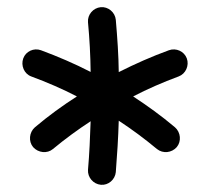

<svg xmlns="http://www.w3.org/2000/svg" viewBox="-20 -716 586 540"><path d="M73.2 -302.2C87.4 -286.1 112.8 -283.2 128.9 -296.9C163.6 -325.7 199.2 -351.6 234.9 -375C233.4 -329.6 231.4 -283.2 227.5 -238.3C226.1 -217.3 242.2 -198.2 263.7 -196.3C284.7 -194.3 303.7 -210.9 305.7 -231.9C309.6 -280.8 312.5 -328.1 314 -376.5C350.6 -352.5 386.2 -326.2 421.4 -296.9C438.5 -283.2 462.9 -286.1 477.1 -302.2C490.7 -318.4 488.3 -343.8 472.2 -357.9C433.6 -390.6 394 -418.9 354.5 -444.8C395 -465.8 437.5 -484.4 482.4 -501C502.4 -508.3 512.7 -531.7 505.4 -551.8C498 -571.8 475.1 -582 455.1 -574.7C406.7 -557.1 360.4 -536.6 314 -513.2C313.5 -560.5 310.1 -608.9 305.7 -660.2C303.7 -681.6 284.2 -697.8 263.2 -695.8C242.2 -693.8 225.6 -674.8 227.5 -653.3C231.9 -606.4 234.4 -560.1 234.9 -513.7C189.5 -537.1 142.6 -557.1 95.2 -574.7C75.2 -582 52.7 -571.8 45.4 -551.8C38.1 -531.7 47.9 -508.3 67.9 -501C112.8 -484.4 155.8 -465.8 196.3 -444.8C155.8 -418.9 116.7 -390.6 78.1 -357.9C62 -343.8 59.6 -318.4 73.2 -302.2Z"/></svg>

Font: Mikhak Medium
Style: Regular
Weight: 500
Designer: Amin Abedi
Version: Version 3.2